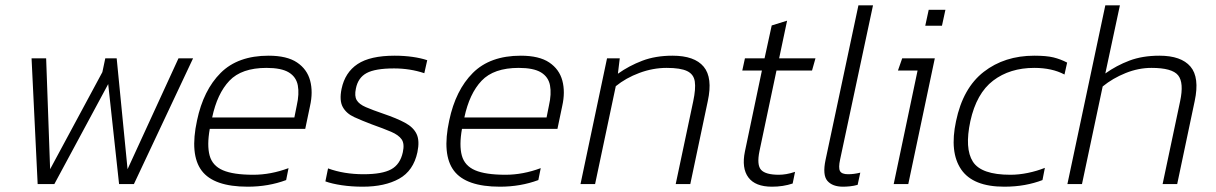

<svg xmlns="http://www.w3.org/2000/svg" viewBox="-20 -694 4586 724"><path d="M122 0 99 -474H154L169 -56L366 -422L377 -474H420L461 -56L653 -474H708L485 0H429L388 -377L185 0Z M914 10Q786 10 740.5 -50.5Q695 -111 723 -240Q747 -354 812 -419Q877 -484 993 -484Q1062 -484 1100 -458.5Q1138 -433 1149.5 -390Q1161 -347 1149 -294L1131 -208H771Q760 -146 770.5 -107.5Q781 -69 820.5 -52Q860 -35 935 -35Q1001 -35 1068 -60L1059 -15Q992 10 914 10ZM780 -251H1090L1099 -296Q1109 -340 1103 -372Q1097 -404 1069 -421Q1041 -438 985 -438Q891 -438 845 -389.5Q799 -341 780 -251Z M1348 10Q1306 10 1269 4.5Q1232 -1 1207 -10L1217 -59Q1277 -37 1351 -37Q1421 -37 1455 -55.5Q1489 -74 1499 -120Q1506 -152 1494.5 -168.5Q1483 -185 1455 -197Q1427 -209 1382 -225Q1345 -239 1315.5 -252.5Q1286 -266 1272.5 -290.5Q1259 -315 1268 -359Q1281 -421 1328.5 -452.5Q1376 -484 1468 -484Q1504 -484 1535.5 -479.5Q1567 -475 1591 -467L1580 -418Q1526 -436 1466 -436Q1395 -436 1362.5 -418.5Q1330 -401 1322 -360Q1316 -332 1325 -316.5Q1334 -301 1359.5 -290Q1385 -279 1426 -265Q1476 -248 1507.5 -231Q1539 -214 1551 -188.5Q1563 -163 1554 -120Q1539 -50 1485 -20Q1431 10 1348 10Z M1865 10Q1737 10 1691.5 -50.5Q1646 -111 1674 -240Q1698 -354 1763 -419Q1828 -484 1944 -484Q2013 -484 2051 -458.5Q2089 -433 2100.5 -390Q2112 -347 2100 -294L2082 -208H1722Q1711 -146 1721.5 -107.5Q1732 -69 1771.5 -52Q1811 -35 1886 -35Q1952 -35 2019 -60L2010 -15Q1943 10 1865 10ZM1731 -251H2041L2050 -296Q2060 -340 2054 -372Q2048 -404 2020 -421Q1992 -438 1936 -438Q1842 -438 1796 -389.5Q1750 -341 1731 -251Z M2169 0 2269 -474H2317L2310 -416Q2352 -446 2402 -465Q2452 -484 2516 -484Q2599 -484 2633.5 -442.5Q2668 -401 2649 -313L2583 0H2528L2594 -312Q2604 -359 2600 -386.5Q2596 -414 2571 -426Q2546 -438 2494 -438Q2442 -438 2391 -419Q2340 -400 2302 -369L2224 0Z M2891 10Q2828 10 2802 -25Q2776 -60 2789 -123L2853 -428H2779L2789 -474H2863L2890 -598L2948 -616L2918 -474H3055L3042 -428H2908L2844 -125Q2833 -72 2850 -53.5Q2867 -35 2917 -35Q2930 -35 2945 -37.5Q2960 -40 2978 -46L2969 -2Q2933 10 2891 10Z M3159 10Q3119 10 3100 -12Q3081 -34 3093 -91L3217 -674H3272L3148 -93Q3141 -61 3147.5 -49Q3154 -37 3178 -37Q3200 -37 3224 -43L3214 3Q3200 7 3185.5 8.5Q3171 10 3159 10Z M3469 -597 3482 -657H3545L3532 -597ZM3350 0 3440 -428H3366L3382 -474H3505L3405 0Z M3767 10Q3649 10 3604.5 -55Q3560 -120 3585 -237Q3611 -362 3689.5 -423Q3768 -484 3880 -484Q3926 -484 3952.5 -477.5Q3979 -471 4004 -458L3994 -413Q3947 -438 3880 -438Q3788 -438 3725 -390Q3662 -342 3639 -237Q3617 -134 3648.5 -84.5Q3680 -35 3790 -35Q3822 -35 3856 -42Q3890 -49 3920 -61L3911 -15Q3880 -3 3844 3.5Q3808 10 3767 10Z M4005 0 4148 -674H4203L4148 -417Q4190 -447 4239 -465.5Q4288 -484 4352 -484Q4434 -484 4469 -443Q4504 -402 4485 -313L4419 0H4364L4430 -312Q4445 -382 4422.5 -410Q4400 -438 4322 -438Q4273 -438 4224.5 -418.5Q4176 -399 4138 -368L4060 0Z"/></svg>

Font: Kanit ExtraLight
Style: Italic
Weight: 275
Italic angle: -12°
Designer: Katatrad Team
Foundry: CadsonDemak
Version: Version 2.000; ttfautohint (v1.8.3)